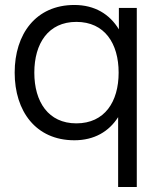

<svg xmlns="http://www.w3.org/2000/svg" viewBox="-20 -552 632 772"><path d="M530 -520H458V-434C421 -495 361 -532 279 -532C124 -532 39 -415 39 -260C39 -105 124 12 279 12C359 12 418 -23 455 -81V200H530ZM118 -260C118 -377 174 -464 287 -464C401 -464 457 -377 457 -260C457 -143 401 -56 287 -56C174 -56 118 -143 118 -260Z"/></svg>

Font: Aspekta 350
Style: Regular
Weight: 350
Designer: Ivo Dolenc
Version: Version 2.000